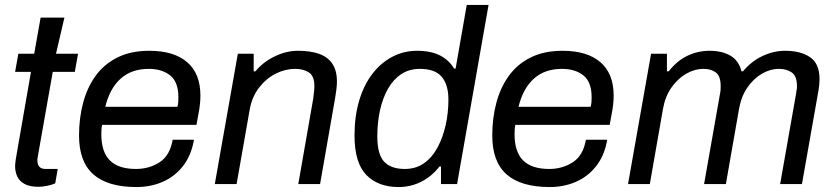

<svg xmlns="http://www.w3.org/2000/svg" viewBox="-20 -743 3375 775"><path d="M135 11Q100 11 79 -0.5Q58 -12 49.5 -31Q41 -50 41 -72Q41 -81 43.5 -99Q46 -117 50 -137L105 -453H41L54 -526H118L144 -672H240L206 -526H295L282 -453H193L132 -108Q131 -104 131 -100Q131 -96 131 -95Q131 -61 164 -61H213L203 -3Q190 3 170.5 7Q151 11 135 11Z M531 12Q415 12 357 -39Q299 -90 299 -196Q299 -266 315.5 -328Q332 -390 366 -437Q400 -484 454 -511Q508 -538 583 -538Q682 -538 735.5 -492Q789 -446 789 -357Q789 -340 787 -321.5Q785 -303 781 -283L773 -239H392Q390 -228 389.5 -219Q389 -210 389 -201Q389 -130 423.5 -95.5Q458 -61 529 -61Q582 -61 624 -88Q666 -115 677 -179H763Q752 -115 718.5 -72.5Q685 -30 636.5 -9Q588 12 531 12ZM405 -312H696Q699 -322 699.5 -332Q700 -342 700 -351Q700 -412 667 -438.5Q634 -465 580 -465Q511 -465 467 -425.5Q423 -386 405 -312Z M847 0 940 -526H1004V-455H1011Q1041 -492 1088 -515Q1135 -538 1183 -538Q1232 -538 1267 -526Q1302 -514 1321 -486.5Q1340 -459 1340 -414Q1340 -400 1338 -383Q1336 -366 1333 -349L1272 0H1184L1244 -343Q1246 -358 1247.5 -372Q1249 -386 1249 -396Q1249 -436 1227 -450.5Q1205 -465 1171 -465Q1131 -465 1092.5 -445.5Q1054 -426 1025.5 -389Q997 -352 988 -301L935 0Z M1589 12Q1506 12 1458.5 -37Q1411 -86 1411 -196Q1411 -274 1430 -337.5Q1449 -401 1483.5 -445.5Q1518 -490 1564 -514Q1610 -538 1663 -538Q1720 -538 1756.5 -519Q1793 -500 1813 -466H1819L1864 -723H1952L1825 0H1760V-71H1754Q1722 -30 1679.5 -9Q1637 12 1589 12ZM1614 -61Q1659 -61 1692 -84.5Q1725 -108 1746.5 -148.5Q1768 -189 1779 -238.5Q1790 -288 1790 -341Q1790 -401 1763 -433Q1736 -465 1675 -465Q1632 -465 1600 -444Q1568 -423 1546.5 -385.5Q1525 -348 1514 -298.5Q1503 -249 1503 -192Q1503 -120 1530.5 -90.5Q1558 -61 1614 -61Z M2199 12Q2083 12 2025 -39Q1967 -90 1967 -196Q1967 -266 1983.5 -328Q2000 -390 2034 -437Q2068 -484 2122 -511Q2176 -538 2251 -538Q2350 -538 2403.5 -492Q2457 -446 2457 -357Q2457 -340 2455 -321.5Q2453 -303 2449 -283L2441 -239H2060Q2058 -228 2057.5 -219Q2057 -210 2057 -201Q2057 -130 2091.5 -95.5Q2126 -61 2197 -61Q2250 -61 2292 -88Q2334 -115 2345 -179H2431Q2420 -115 2386.5 -72.5Q2353 -30 2304.5 -9Q2256 12 2199 12ZM2073 -312H2364Q2367 -322 2367.5 -332Q2368 -342 2368 -351Q2368 -412 2335 -438.5Q2302 -465 2248 -465Q2179 -465 2135 -425.5Q2091 -386 2073 -312Z M2515 0 2608 -526H2672V-455H2679Q2713 -498 2755 -518Q2797 -538 2844 -538Q2894 -538 2928 -518.5Q2962 -499 2973 -455H2979Q3013 -496 3058 -517Q3103 -538 3149 -538Q3212 -538 3250 -512Q3288 -486 3288 -424Q3288 -414 3287 -402.5Q3286 -391 3284 -379L3217 0H3129L3193 -363Q3194 -372 3195.5 -379.5Q3197 -387 3197 -394Q3197 -436 3176 -450.5Q3155 -465 3125 -465Q3089 -465 3055.5 -445.5Q3022 -426 2997 -390Q2972 -354 2963 -303L2910 0H2822L2886 -363Q2888 -372 2888.5 -380Q2889 -388 2889 -395Q2889 -436 2869.5 -450.5Q2850 -465 2820 -465Q2784 -465 2750 -445.5Q2716 -426 2690.5 -390Q2665 -354 2656 -303L2603 0Z"/></svg>

Font: Archivo VF Beta
Style: Italic
Weight: 400
Italic angle: -10°
Designer: Hector Gatti
Foundry: Omnibus-Type
Version: Version 1.002